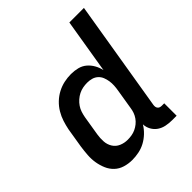

<svg xmlns="http://www.w3.org/2000/svg" viewBox="-203 -867 1006 1006"><g transform="rotate(-45 300.0 -363.5)"><path d="M198 8Q170 8 143.5 0Q117 -8 98 -26Q79 -44 68.5 -68.5Q58 -93 53.5 -120Q49 -147 51 -175.5Q53 -204 57 -232L75 -342Q80 -367 88 -392Q96 -417 110 -440.5Q124 -464 144 -483Q164 -502 188 -514.5Q212 -527 237.5 -532.5Q263 -538 289 -538Q314 -538 337.5 -532Q361 -526 378.5 -511Q396 -496 407.5 -475.5Q419 -455 424 -432L474 -735H582L480 -118Q479 -111 480 -104.5Q481 -98 485 -93Q489 -88 495 -86Q501 -84 508 -84H526V8H493Q470 8 448 3.5Q426 -1 408.5 -13Q391 -25 380.5 -44Q370 -63 369 -85Q356 -63 336.5 -44.5Q317 -26 294.5 -14Q272 -2 247 3Q222 8 198 8ZM256 -84Q271 -84 286 -86.5Q301 -89 315 -95.5Q329 -102 341.5 -112Q354 -122 363 -135Q372 -148 377 -162Q382 -176 384 -191L402 -301Q405 -318 406 -335Q407 -352 404.5 -368.5Q402 -385 396 -400Q390 -415 378 -426Q366 -437 350 -441.5Q334 -446 317 -446Q301 -446 285 -443Q269 -440 254 -432.5Q239 -425 226 -413.5Q213 -402 203.5 -388Q194 -374 189 -358.5Q184 -343 181 -327L163 -217Q159 -192 160.5 -167.5Q162 -143 174.5 -123Q187 -103 209 -93.5Q231 -84 256 -84Z"/></g></svg>

Font: Iosevka Curly SmBdEx
Style: Italic
Weight: 600
Width: 7
Italic angle: -9°
Monospace: yes
Designer: Belleve Invis
Foundry: Belleve Invis
Version: Version 11.1.0; ttfautohint (v1.8.3)